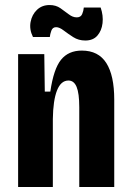

<svg xmlns="http://www.w3.org/2000/svg" viewBox="-20 -743 521 763"><path d="M52 0V-528H156L158 -379H180Q193 -469 222.5 -505.5Q252 -542 305 -542Q371 -542 402.5 -492.5Q434 -443 434 -347V0H295V-317Q295 -372 284.5 -397.5Q274 -423 252 -423Q222 -423 206.5 -383.5Q191 -344 190 -270V0ZM319 -582Q292 -582 271 -595.5Q250 -609 233 -622Q216 -635 203 -635Q189 -635 184 -621Q179 -607 178 -596H111Q96 -626 101.5 -655.5Q107 -685 127 -704Q147 -723 177 -723Q202 -723 220 -710.5Q238 -698 253.5 -686Q269 -674 285 -674Q301 -674 306.5 -687Q312 -700 313 -713H380Q391 -681 387.5 -651Q384 -621 367 -601.5Q350 -582 319 -582Z"/></svg>

Font: Bricolage Grotesque 12pt Condensed Bricolage Grotesque 10pt Condensed Regular
Style: Bold
Weight: 700
Width: 3
Designer: Mathieu Triay
Foundry: Atelier Triay
Version: Version 1.001; ttfautohint (v1.8.4.7-5d5b);gftools[0.9.33.de